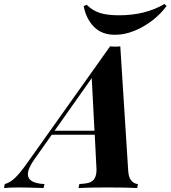

<svg xmlns="http://www.w3.org/2000/svg" viewBox="-112 -946 858 966"><path d="M349.6 -553.2 162.6 -288.1H363.3ZM283.2 0 287.1 -20Q319.3 -21.5 337.4 -27.3Q373.5 -39.6 373.5 -91.3Q373.5 -99.6 373 -104L364.7 -268.1H148.4L60.1 -143.1Q28.3 -98.1 28.3 -69.3Q28.3 -23.9 111.8 -20L106.9 0Q22.9 -2.9 -18.6 -2.9Q-60.1 -2.9 -91.8 0L-87.9 -20Q-62.5 -26.9 -37.6 -49.8Q-12.7 -72.8 24.9 -126L441.9 -712.9Q455.1 -711.4 468.8 -711.4Q482.4 -711.4 493.2 -712.9L533.2 -84Q535.6 -51.3 549.8 -36.1Q564 -21 582 -20L578.1 0Q526.4 -2.9 428.7 -2.9Q331.1 -2.9 283.2 0ZM487.3 -869.1Q619.1 -869.1 715.3 -925.8L726.1 -916Q699.2 -878.4 657.2 -845.2Q615.2 -812 565.4 -791.5Q515.6 -771 467.3 -771Q401.4 -770.5 361.3 -810.5Q321.3 -850.6 309.1 -915L324.2 -921.9Q353.5 -892.6 390.6 -880.9Q427.7 -869.1 487.3 -869.1Z"/></svg>

Font: PlayfairDisplay-BoldItalic
Style: Bold Italic
Weight: 700
Italic angle: -14.9847°
Designer: Claus Eggers Sørensen
Foundry: Claus Eggers Sørensen
Version: Version 1.002;PS 001.002;hotconv 1.0.70;makeotf.lib2.5.58329